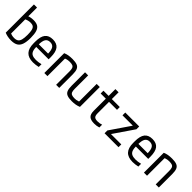

<svg xmlns="http://www.w3.org/2000/svg" viewBox="296 -2064 3408 3408"><g transform="rotate(45 2000.0 -360.0)"><path d="M236 10Q187 10 145 1Q103 -8 72 -22V-730H150V-46L132 -89Q179 -60 244 -60Q293 -60 321.5 -79.5Q350 -99 362 -145Q374 -191 374 -269Q374 -342 363.5 -383.5Q353 -425 328.5 -442.5Q304 -460 260 -460Q228 -460 198 -452Q168 -444 136 -427L111 -493Q144 -512 183.5 -521Q223 -530 266 -530Q335 -530 375.5 -505Q416 -480 434 -423Q452 -366 452 -270Q452 -169 430.5 -107Q409 -45 362 -17.5Q315 10 236 10Z M786 10Q669 10 612 -51.5Q555 -113 555 -240V-280Q555 -409 602.5 -469.5Q650 -530 750 -530Q851 -530 898 -469.5Q945 -409 945 -280V-226H594V-291H885L867 -268V-277Q867 -375 839.5 -418.5Q812 -462 750 -462Q688 -462 660.5 -418.5Q633 -375 633 -277V-243Q633 -174 648 -133.5Q663 -93 698 -75.5Q733 -58 792 -58Q821 -58 851.5 -62Q882 -66 917 -75V-6Q887 1 852.5 5.5Q818 10 786 10Z M1063 -498Q1101 -515 1144 -522.5Q1187 -530 1241 -530Q1317 -530 1359.5 -513Q1402 -496 1419.5 -454.5Q1437 -413 1437 -340V0H1359V-336Q1359 -385 1349 -412Q1339 -439 1313.5 -449.5Q1288 -460 1242 -460Q1219 -460 1199 -457Q1179 -454 1159 -447.5Q1139 -441 1115 -428L1141 -478V0H1063Z M1759 10Q1685 10 1642.5 -7Q1600 -24 1582.5 -65.5Q1565 -107 1565 -180V-520H1643V-184Q1643 -136 1653 -109Q1663 -82 1688.5 -71Q1714 -60 1760 -60Q1784 -60 1803.5 -63Q1823 -66 1842.5 -73Q1862 -80 1885 -92L1857 -42V-520H1935V-22Q1862 10 1759 10Z M2322 10Q2234 10 2195.5 -26Q2157 -62 2157 -147V-450H2027V-520H2157V-690H2237V-520H2437V-450H2237V-164Q2237 -105 2258.5 -82.5Q2280 -60 2338 -60Q2366 -60 2390.5 -64.5Q2415 -69 2437 -77V-7Q2409 2 2380.5 6Q2352 10 2322 10Z M2575 0V-70L2832 -446V-450H2575V-520H2925V-450L2668 -74V-70H2925V0Z M3286 10Q3169 10 3112 -51.5Q3055 -113 3055 -240V-280Q3055 -409 3102.5 -469.5Q3150 -530 3250 -530Q3351 -530 3398 -469.5Q3445 -409 3445 -280V-226H3094V-291H3385L3367 -268V-277Q3367 -375 3339.5 -418.5Q3312 -462 3250 -462Q3188 -462 3160.5 -418.5Q3133 -375 3133 -277V-243Q3133 -174 3148 -133.5Q3163 -93 3198 -75.5Q3233 -58 3292 -58Q3321 -58 3351.5 -62Q3382 -66 3417 -75V-6Q3387 1 3352.5 5.5Q3318 10 3286 10Z M3563 -498Q3601 -515 3644 -522.5Q3687 -530 3741 -530Q3817 -530 3859.5 -513Q3902 -496 3919.5 -454.5Q3937 -413 3937 -340V0H3859V-336Q3859 -385 3849 -412Q3839 -439 3813.5 -449.5Q3788 -460 3742 -460Q3719 -460 3699 -457Q3679 -454 3659 -447.5Q3639 -441 3615 -428L3641 -478V0H3563Z"/></g></svg>

Font: M PLUS 1 Code
Style: Regular
Weight: 400
Designer: Coji Morishita
Foundry: UNDERFOREST DESIGN
Version: Version 1.005